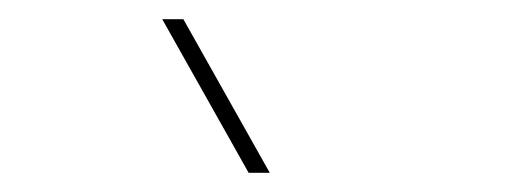

<svg xmlns="http://www.w3.org/2000/svg" viewBox="-20 -800 540 200"><path d="M261 -620H239L149 -780H171Z"/></svg>

Font: Tanohe Sans Thin
Style: Regular
Weight: 100
Designer: Village Type and Design LLC & Cristiano Sobral
Foundry: Cooper Hewitt Smithsonian Design Museum
Version: Version 1.00;September 29, 2021;FontCreator 13.0.0.2655 64-b